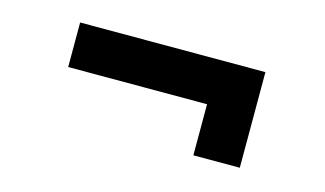

<svg xmlns="http://www.w3.org/2000/svg" viewBox="-42 -480 730 431"><g transform="rotate(15 323.0 -265.0)"><path d="M424.3 -153.8V-272.5H101.6V-376H532.2V-153.8Z"/></g></svg>

Font: Inter Display SemiBold
Style: Regular
Weight: 600
Designer: Rasmus Andersson
Foundry: rsms
Version: Version 4.001;git-9221beed3